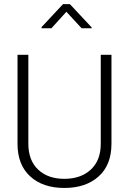

<svg xmlns="http://www.w3.org/2000/svg" viewBox="-20 -906 631 936"><path d="M471.2 -638.7H523.4V-205.1Q523.4 -102.1 460.9 -45.9Q398.4 10.3 293.7 10.3Q189 10.3 127.2 -46.1Q65.4 -102.5 65.4 -205.1V-638.7H118.2V-205.1Q118.2 -124.5 165.8 -79.3Q213.4 -34.2 293.7 -34.2Q374 -34.2 422.6 -79.1Q471.2 -124 471.2 -205.1ZM426.8 -768.1H377.9L303.7 -848.6L230.5 -768.1H182.6V-773.9L287.1 -885.7H320.8L426.8 -772.5Z"/></svg>

Font: Yantramanav Light
Style: Regular
Weight: 300
Version: Version 1.001;PS 1.0;hotconv 1.0.72;makeotf.lib2.5.5900; ttf